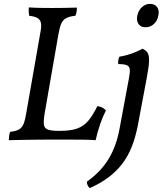

<svg xmlns="http://www.w3.org/2000/svg" viewBox="-20 -717 835 986"><path d="M25 3Q26 -8 27 -19Q28 -30 32 -40Q62 -43 78 -52.5Q94 -62 102 -83Q110 -104 116 -143L188 -554Q194 -586 189.5 -602Q185 -618 170.5 -625.5Q156 -633 130 -636Q128 -646 127.5 -657.5Q127 -669 128 -679Q156 -677 185.5 -676.5Q215 -676 246 -676Q277 -676 311.5 -676.5Q346 -677 375 -678Q375 -666 373 -655Q371 -644 367 -636Q337 -633 320 -624Q303 -615 294.5 -595.5Q286 -576 280 -541L209 -133Q203 -96 205.5 -77Q208 -58 226 -51.5Q244 -45 281 -45H287Q343 -45 376.5 -57Q410 -69 433.5 -97Q457 -125 480 -172Q494 -170 504.5 -165Q515 -160 524 -150Q508 -119 494.5 -80Q481 -41 471 3Q452 1 420.5 0.5Q389 0 352 0Q315 0 279 0Q251 0 218.5 0Q186 0 153 0.5Q120 1 87.5 1.5Q55 2 25 3ZM441 249Q427 237 426 216Q498 165 537.5 99.5Q577 34 593 -51L642 -314Q648 -345 646.5 -360.5Q645 -376 631.5 -382Q618 -388 587 -388Q586 -398 587.5 -407.5Q589 -417 593 -426Q609 -428 632.5 -434.5Q656 -441 678 -450.5Q700 -460 712 -467Q729 -459 737.5 -446.5Q746 -434 745.5 -405.5Q745 -377 734 -319L688 -74Q676 -12 656.5 37Q637 86 607 125Q577 164 536 194.5Q495 225 441 249ZM727 -577Q703 -577 691.5 -593.5Q680 -610 685 -636Q691 -664 709 -680.5Q727 -697 750 -697Q775 -697 787 -680.5Q799 -664 793 -636Q788 -610 770 -593.5Q752 -577 727 -577Z"/></svg>

Font: Vollkorn
Style: Italic
Weight: 400
Italic angle: -11°
Designer: Friedrich Althausen
Foundry: Friedrich Althausen
Version: Version 5.001